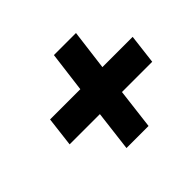

<svg xmlns="http://www.w3.org/2000/svg" viewBox="-119 -758 812 812"><g transform="rotate(-45 286.5 -352.5)"><path d="M573 -419H392L415 -600H283L260 -419H79L63 -286H244L222 -105H354L376 -286H557Z"/></g></svg>

Font: Bluebird
Style: SfBdObl
Weight: 700
Designer: Jasper
Foundry: Cannot Into Space Fonts
Version: Version 0.98